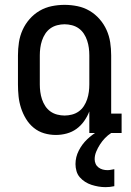

<svg xmlns="http://www.w3.org/2000/svg" viewBox="-20 -548 540 791"><path d="M210 8Q185 8 161.5 1Q138 -6 119 -21.5Q100 -37 87 -58.5Q74 -80 66.5 -103.5Q59 -127 56.5 -151Q54 -175 54 -200V-320Q54 -347 58 -373.5Q62 -400 73 -424.5Q84 -449 102 -469.5Q120 -490 143 -503.5Q166 -517 192.5 -522.5Q219 -528 246 -528Q273 -528 299.5 -522.5Q326 -517 349 -503.5Q372 -490 390 -469.5Q408 -449 419 -424.5Q430 -400 434 -373.5Q438 -347 438 -320V-80H481V0H348V-89Q340 -68 326.5 -49Q313 -30 295 -17Q277 -4 255 2Q233 8 210 8ZM246 -72Q261 -72 276.5 -76Q292 -80 304.5 -89Q317 -98 325.5 -111Q334 -124 339 -139Q344 -154 346 -169.5Q348 -185 348 -200V-320Q348 -335 346 -350.5Q344 -366 339 -381Q334 -396 325.5 -409Q317 -422 304.5 -431Q292 -440 276.5 -444Q261 -448 246 -448Q231 -448 215.5 -444Q200 -440 187.5 -431Q175 -422 166.5 -409Q158 -396 153 -381Q148 -366 146 -350.5Q144 -335 144 -320V-200Q144 -185 146 -169.5Q148 -154 153 -139Q158 -124 166.5 -111Q175 -98 187.5 -89Q200 -80 215.5 -76Q231 -72 246 -72ZM415 223Q400 223 385.5 220.5Q371 218 357 213.5Q343 209 330.5 201Q318 193 308.5 182Q299 171 295 156.5Q291 142 291 128Q291 99 304.5 72.5Q318 46 339 26Q360 6 385 -8.5Q410 -23 438 -32V0Q424 9 412.5 21Q401 33 392 47Q383 61 376.5 76.5Q370 92 370 108Q370 118 374 127Q378 136 386 142Q394 148 403.5 150.5Q413 153 423 153Q430 153 437 151.5Q444 150 451 149V219Q442 221 433 222Q424 223 415 223Z"/></svg>

Font: Iosevka Bendy Medium
Style: Regular
Weight: 500
Monospace: yes
Designer: Belleve Invis
Foundry: Belleve Invis
Version: Version 30.1.2